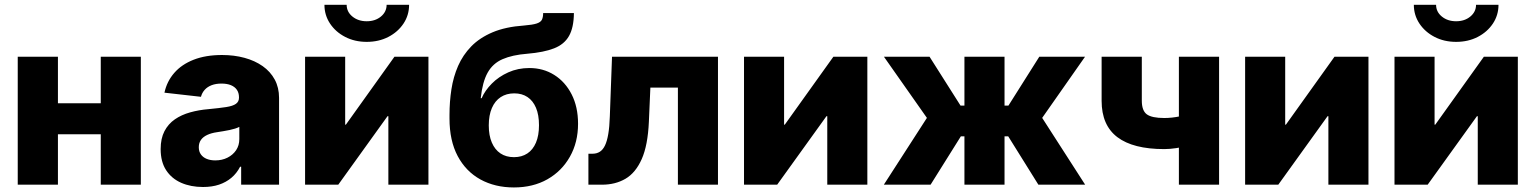

<svg xmlns="http://www.w3.org/2000/svg" viewBox="-20 -783 6510 814"><path d="M456.1 -345.2V-213.9H176.3V-345.2ZM225.6 -542.5V0H55.2V-542.5ZM577.1 -542.5V0H407.2V-542.5Z M840.8 9.8Q788.6 9.8 748 -8.1Q707.5 -25.9 684.3 -61.5Q661.1 -97.2 661.1 -150.9Q661.1 -195.8 677.2 -226.8Q693.4 -257.8 721.4 -277.1Q749.5 -296.4 786.1 -306.6Q822.8 -316.9 864.3 -320.3Q910.6 -324.7 939 -329.1Q967.3 -333.5 980.2 -342.8Q993.2 -352.1 993.2 -368.7V-370.6Q993.2 -389.2 984.4 -402.1Q975.6 -415 959 -421.9Q942.4 -428.7 918.9 -428.7Q895.5 -428.7 877.4 -421.9Q859.4 -415 847.9 -402.3Q836.4 -389.6 832 -372.6L677.2 -390.1Q687.5 -438 718.8 -473.9Q750 -509.8 801 -529.8Q852.1 -549.8 921.4 -549.8Q972.7 -549.8 1016.6 -537.8Q1060.5 -525.9 1093.5 -502.7Q1126.5 -479.5 1144.8 -445.6Q1163.1 -411.6 1163.1 -368.2V0H1002.4V-76.2H998Q983.4 -47.9 960.9 -29.1Q938.5 -10.3 908.7 -0.2Q878.9 9.8 840.8 9.8ZM892.6 -103Q921.4 -103 944.3 -114.5Q967.3 -126 981 -146.2Q994.6 -166.5 994.6 -193.4V-245.1Q987.3 -241.2 976.6 -237.8Q965.8 -234.4 952.9 -231.7Q939.9 -229 926.5 -226.8Q913.1 -224.6 900.9 -222.7Q876 -219.2 858.4 -210.9Q840.8 -202.6 831.8 -189.7Q822.8 -176.8 822.8 -158.7Q822.8 -140.6 831.8 -128.2Q840.8 -115.7 856.4 -109.4Q872.1 -103 892.6 -103Z M1796.4 0H1626.5V-290.5H1623L1414.1 0H1273.4V-542.5H1443.4V-254.4H1446.3L1652.3 -542.5H1796.4ZM1534.7 -605.5Q1483.9 -605.5 1443.4 -626.5Q1402.8 -647.5 1379.2 -683.1Q1355.5 -718.8 1355.5 -762.7H1449.7Q1449.7 -732.9 1474.1 -712.9Q1498.5 -692.9 1534.7 -692.9Q1570.8 -692.9 1595 -712.9Q1619.1 -732.9 1619.1 -762.7H1714.4Q1714.4 -718.8 1690.7 -683.1Q1667 -647.5 1626.5 -626.5Q1585.9 -605.5 1534.7 -605.5Z M2158.7 11.7Q2078.6 11.7 2016.8 -22.2Q1955.1 -56.2 1920.4 -121.3Q1885.7 -186.5 1885.7 -280.8V-296.4Q1885.7 -351.6 1893.8 -404.3Q1901.9 -457 1922.1 -503.4Q1942.4 -549.8 1978 -586.4Q2013.7 -623 2068.6 -646.2Q2123.5 -669.4 2201.7 -674.8Q2237.8 -677.7 2255.1 -683.3Q2272.5 -689 2277.6 -699.7Q2282.7 -710.4 2282.7 -727.5H2413.1Q2412.6 -666 2392.3 -630.4Q2372.1 -594.7 2328.6 -577.9Q2285.2 -561 2215.8 -555.2Q2152.3 -550.3 2110.8 -532.2Q2069.3 -514.2 2047.4 -474.9Q2025.4 -435.5 2018.1 -366.7H2022Q2036.1 -399.4 2065.2 -428.7Q2094.2 -458 2135 -476.3Q2175.8 -494.6 2224.1 -494.6Q2283.2 -494.6 2329.8 -465.3Q2376.5 -436 2403.6 -382.8Q2430.7 -329.6 2430.7 -258.3Q2430.7 -179.7 2396.2 -118.7Q2361.8 -57.6 2300.8 -22.9Q2239.7 11.7 2158.7 11.7ZM2159.2 -116.7Q2191.9 -116.7 2215.6 -132.3Q2239.3 -147.9 2252.2 -178.2Q2265.1 -208.5 2265.1 -252Q2265.1 -295.9 2252.4 -325.9Q2239.7 -356 2216.3 -371.6Q2192.9 -387.2 2160.2 -387.2Q2127 -387.2 2102.8 -371.3Q2078.6 -355.5 2065.4 -325Q2052.2 -294.4 2052.2 -251.5Q2052.2 -208.5 2065.2 -178.5Q2078.1 -148.4 2101.8 -132.6Q2125.5 -116.7 2159.2 -116.7Z M2474.6 0V-131.3H2492.2Q2509.8 -131.3 2522.9 -139.6Q2536.1 -147.9 2544.9 -166.3Q2553.7 -184.6 2558.8 -214.8Q2564 -245.1 2565.4 -289.1L2574.7 -542.5H3023.9V0H2854V-411.6H2737.3L2731 -267.1Q2726.6 -167 2700.7 -108.6Q2674.8 -50.3 2631.8 -25.1Q2588.9 0 2532.2 0Z M3657.2 0H3487.3V-290.5H3483.9L3274.9 0H3134.3V-542.5H3304.2V-254.4H3307.1L3513.2 -542.5H3657.2Z M3727.1 0 3909.7 -283.2 3727.5 -542.5H3920.9L4052.2 -335.4H4068.8V-542.5H4238.8V-335.4H4255.4L4386.2 -542.5H4580.1L4398.4 -283.2L4580.6 0H4382.3L4254.4 -205.1H4238.8V0H4068.8V-205.1H4053.7L3925.3 0Z M4916 -150.9Q4784.2 -150.9 4717.3 -201.4Q4650.4 -252 4650.4 -355.5V-542.5H4820.8V-356.4Q4820.8 -314 4842 -298.3Q4863.3 -282.7 4916 -282.7Q4948.2 -282.7 4982.4 -289.8Q5016.6 -296.9 5057.6 -311V-179.2Q5044.4 -172.9 5019.3 -166Q4994.1 -159.2 4966.6 -155Q4939 -150.9 4916 -150.9ZM4978 0V-542.5H5148.4V0Z M5781.7 0H5611.8V-290.5H5608.4L5399.4 0H5258.8V-542.5H5428.7V-254.4H5431.6L5637.7 -542.5H5781.7Z M6415 0H6245.1V-290.5H6241.7L6032.7 0H5892.1V-542.5H6062V-254.4H6064.9L6271 -542.5H6415ZM6153.3 -605.5Q6102.5 -605.5 6062 -626.5Q6021.5 -647.5 5997.8 -683.1Q5974.1 -718.8 5974.1 -762.7H6068.4Q6068.4 -732.9 6092.8 -712.9Q6117.2 -692.9 6153.3 -692.9Q6189.5 -692.9 6213.6 -712.9Q6237.8 -732.9 6237.8 -762.7H6333Q6333 -718.8 6309.3 -683.1Q6285.6 -647.5 6245.1 -626.5Q6204.6 -605.5 6153.3 -605.5Z"/></svg>

Font: Inter 16pt ExtraBold
Style: Regular
Weight: 800
Version: Version 4.001;git-66647c0bb